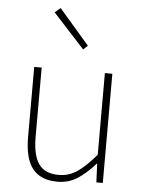

<svg xmlns="http://www.w3.org/2000/svg" viewBox="-57 -865 691 923"><g transform="rotate(5 288.5 -403.5)"><path d="M255 13Q174 13 135 -36Q96 -85 96 -188V-527H132V-192Q132 -105 161.5 -62.5Q191 -20 258 -20Q307 -20 347.5 -47.5Q388 -75 437 -133V-527H473V0H442L438 -90H436Q396 -44 353 -15.5Q310 13 255 13ZM323 -631 171 -797 198 -820 344 -651Z"/></g></svg>

Font: Noto Sans JP
Style: Regular
Weight: 100
Designer: Ryoko NISHIZUKA 西塚涼子 (kana, bopomofo & ideographs); Paul D. Hunt (Latin, Greek & Cyrillic); Sandoll Communications 산돌커뮤니
Foundry: Adobe
Version: Version 2.004;hotconv 1.0.118;makeotfexe 2.5.65603